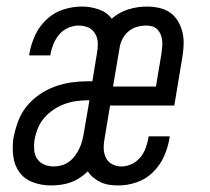

<svg xmlns="http://www.w3.org/2000/svg" viewBox="-20 -558 640 586"><path d="M135 8Q107 8 81 -1.5Q55 -11 39.5 -32Q24 -53 20.5 -81Q17 -109 21 -137Q26 -162 35 -187Q44 -212 61 -233Q78 -254 100.5 -269.5Q123 -285 148 -294Q173 -303 198.5 -306.5Q224 -310 249 -310H262L276 -396Q279 -411 278.5 -426.5Q278 -442 270.5 -455Q263 -468 249.5 -474Q236 -480 220 -480Q204 -480 188 -473Q172 -466 161 -453Q150 -440 143.5 -424.5Q137 -409 134 -393Q134 -392 134 -391Q134 -390 134 -389H69Q69 -390 69.5 -392Q70 -394 70 -396Q75 -424 87.5 -451Q100 -478 122.5 -499Q145 -520 173.5 -529Q202 -538 230 -538Q256 -538 281 -529.5Q306 -521 321 -501Q344 -521 372 -529.5Q400 -538 428 -538Q447 -538 465.5 -534Q484 -530 498.5 -520Q513 -510 522.5 -494.5Q532 -479 536.5 -461Q541 -443 540.5 -424Q540 -405 537 -386L512 -236H316L299 -134Q296 -119 296.5 -104Q297 -89 303.5 -76Q310 -63 323 -56.5Q336 -50 351 -50Q367 -50 382.5 -57.5Q398 -65 408.5 -78Q419 -91 424.5 -106Q430 -121 433 -137Q433 -138 433 -139Q433 -140 434 -142H498Q498 -140 497.5 -138Q497 -136 497 -134Q492 -106 480 -79.5Q468 -53 446.5 -32Q425 -11 397 -1.5Q369 8 342 8Q327 8 313.5 6Q300 4 288 -1.5Q276 -7 265.5 -15.5Q255 -24 248 -35Q237 -24 223 -15Q209 -6 194.5 -1Q180 4 165 6Q150 8 135 8ZM325 -294H456L473 -396Q474 -405 475 -415Q476 -425 475 -434.5Q474 -444 470.5 -452.5Q467 -461 460.5 -468Q454 -475 445 -477.5Q436 -480 426 -480Q412 -480 398 -476Q384 -472 372.5 -462.5Q361 -453 354 -439.5Q347 -426 345 -412ZM144 -50Q156 -50 168.5 -53.5Q181 -57 191.5 -65Q202 -73 209.5 -83.5Q217 -94 222.5 -105.5Q228 -117 231 -129Q234 -141 236 -153L253 -252H249Q231 -252 213 -249.5Q195 -247 177 -240.5Q159 -234 143 -223Q127 -212 114.5 -197.5Q102 -183 95 -165Q88 -147 85 -129Q83 -114 84.5 -99Q86 -84 94 -72.5Q102 -61 115.5 -55.5Q129 -50 144 -50Z"/></svg>

Font: Iosevka Curly LtExObl
Style: Regular
Weight: 300
Width: 7
Italic angle: -9°
Monospace: yes
Designer: Belleve Invis
Foundry: Belleve Invis
Version: Version 11.1.0; ttfautohint (v1.8.3)